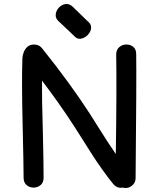

<svg xmlns="http://www.w3.org/2000/svg" viewBox="-20 -937 792 960"><path d="M608 3Q628 3 643 -11.5Q658 -26 658 -46Q663 -541 661 -666Q661 -691 646 -703Q631 -715 611 -714.5Q591 -714 576 -701Q561 -688 561 -664Q564 -500 559 -167L518 -228L471 -302L430 -367Q332 -519 190 -696Q177 -712 156 -714Q135 -716 119 -705Q104 -691 99 -677Q93 -661 92 -646Q88 -532 93 -321Q98 -109 98 -49Q98 -24 113 -11.5Q128 1 148 1Q168 1 183 -11.5Q198 -24 198 -49Q198 -126 194 -288Q189 -450 190 -534Q278 -418 346 -313L392 -241L442 -162Q461 -132 490.5 -90.5Q520 -49 547 -16Q566 6 595 1Q601 3 608 3ZM350 -758Q365 -740 384.5 -743.5Q404 -747 419 -762.5Q434 -778 435.5 -797.5Q437 -817 416 -833L344 -903Q326 -920 306.5 -916.5Q287 -913 273.5 -898Q260 -883 258.5 -863.5Q257 -844 275 -829L350 -758Z"/></svg>

Font: Balsamiq Sans
Style: Regular
Weight: 400
Designer: Michael Angeles
Foundry: Balsamiq SRL
Version: Version 1.020; ttfautohint (v1.8.4.7-5d5b);gftools[0.9.26]